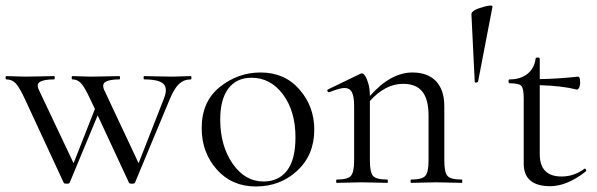

<svg xmlns="http://www.w3.org/2000/svg" viewBox="-23 -661 2159 694"><path d="M667 -386Q669 -386 669 -380Q669 -374 667 -374Q642 -374 624.5 -358Q607 -342 590 -301L465 -1Q464 3 454 3Q444 3 443 -1L330 -244L229 -1Q228 3 218 3Q208 3 207 -1L67 -303Q47 -346 33.5 -360Q20 -374 0 -374Q-3 -374 -3 -380Q-3 -386 0 -386Q9 -386 32 -385Q55 -384 69 -384Q92 -384 125.5 -385Q159 -386 172 -386Q175 -386 175 -380Q175 -374 172 -374Q137 -374 122 -365.5Q107 -357 118 -335L243 -71L320 -267L303 -303Q283 -346 270 -360Q257 -374 239 -374Q236 -374 236 -380Q236 -386 239 -386Q248 -386 270 -385Q292 -384 305 -384Q330 -384 363.5 -385Q397 -386 408 -386Q411 -386 411 -380Q411 -374 408 -374Q374 -374 359 -365.5Q344 -357 354 -335L478 -71L570 -306Q584 -342 567.5 -358Q551 -374 498 -374Q496 -374 496 -380Q496 -386 498 -386Q512 -386 543 -385Q574 -384 599 -384Q614 -384 634 -385Q654 -386 667 -386Z M902 13Q815 13 760.5 -48.5Q706 -110 706 -198Q706 -294 771.5 -346.5Q837 -399 919 -399Q1006 -399 1059.5 -337.5Q1113 -276 1113 -193Q1113 -101 1051.5 -44Q990 13 902 13ZM930 -5Q984 -5 1014.5 -44.5Q1045 -84 1045 -165Q1045 -259 1000 -319.5Q955 -380 886 -380Q832 -380 802.5 -341Q773 -302 773 -229Q773 -135 817.5 -70Q862 -5 930 -5Z M1646 -12Q1648 -12 1648 -6Q1648 0 1646 0Q1635 0 1604 -1Q1573 -2 1554 -2Q1536 -2 1505 -1Q1474 0 1463 0Q1461 0 1461 -6Q1461 -12 1463 -12Q1502 -12 1514 -25Q1526 -38 1526 -81V-243Q1526 -302 1503.5 -330Q1481 -358 1434 -358Q1370 -358 1314 -296V-81Q1314 -38 1325.5 -25Q1337 -12 1377 -12Q1379 -12 1379 -6Q1379 0 1377 0Q1366 0 1335 -1Q1304 -2 1285 -2Q1267 -2 1236 -1Q1205 0 1194 0Q1192 0 1192 -6Q1192 -12 1194 -12Q1233 -12 1245 -25Q1257 -38 1257 -81V-278Q1257 -312 1249 -327.5Q1241 -343 1222 -343Q1206 -343 1168 -328Q1165 -327 1162.5 -329Q1160 -331 1160 -334Q1160 -337 1163 -338L1279 -394Q1285 -396 1285 -396Q1290 -396 1296.5 -387Q1303 -378 1308.5 -358.5Q1314 -339 1314 -314Q1389 -399 1468 -399Q1523 -399 1553 -367.5Q1583 -336 1583 -277V-81Q1583 -38 1594.5 -25Q1606 -12 1646 -12Z M1693 -365 1681 -609Q1680 -624 1724 -636Q1759 -646 1757 -636L1705 -366Q1705 -365 1702 -363.5Q1699 -362 1696 -362.5Q1693 -363 1693 -365Z M2088 -50Q2092 -54 2095 -48Q2097 -44 2094 -41Q2026 12 1966 12Q1870 12 1870 -70V-305Q1870 -341 1861.5 -350.5Q1853 -360 1819 -360Q1815 -360 1815 -367Q1815 -374 1819 -374Q1859 -374 1884 -394.5Q1909 -415 1913 -449Q1913 -453 1920.5 -453Q1928 -453 1928 -449V-375Q1991 -376 2067 -384Q2074 -384 2074 -362Q2074 -357 2072.5 -350.5Q2071 -344 2068 -340.5Q2065 -337 2063 -337Q2008 -351 1928 -353V-104Q1928 -23 2007 -23Q2051 -23 2088 -50Z"/></svg>

Font: Cormorant Infant
Style: Regular
Weight: 400
Designer: Christian Thalmann (Catharsis Fonts)
Version: Version 1.000;PS 002.000;hotconv 1.0.88;makeotf.lib2.5.64775